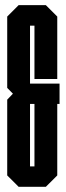

<svg xmlns="http://www.w3.org/2000/svg" viewBox="-20 -720 254 740"><path d="M112.8 -319.3H95.7V-78.6H112.8ZM95.7 -397.9H209.5V-319.3H200.7V-43.9L156.7 0H51.8L7.8 -43.9V-335.9L29.8 -358.9L7.8 -381.3V-656.2L51.8 -700.2H156.7L200.7 -656.2V-415.5H112.8V-621.1H95.7Z"/></svg>

Font: Silence
Style: Regular
Weight: 400
Designer: Lilo Joris
Foundry: Lilo Joris
Version: Version 1.035;Fontself Maker 3.5.7